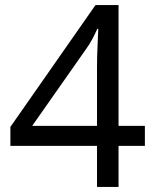

<svg xmlns="http://www.w3.org/2000/svg" viewBox="-20 -738 612 758"><path d="M552 -162H448V0H363V-162H21V-237L357 -718H448V-241H552ZM363 -466Q363 -518 365 -554.5Q367 -591 368 -624H364Q356 -605 344 -583Q332 -561 321 -546L107 -241H363Z"/></svg>

Font: Noto Sans Carian
Style: Regular
Weight: 400
Designer: Monotype Design Team
Foundry: Monotype Imaging Inc.
Version: Version 2.002; ttfautohint (v1.8.4.7-5d5b)